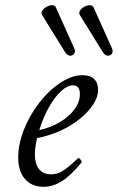

<svg xmlns="http://www.w3.org/2000/svg" viewBox="-20 -705 453 738"><path d="M148 13Q102 13 76 -17Q50 -47 50 -100Q50 -143 65 -187.5Q80 -232 105 -272.5Q130 -313 162 -345.5Q194 -378 229 -397Q264 -416 297 -416Q326 -416 341.5 -401.5Q357 -387 357 -360Q357 -332 338 -303Q319 -274 286 -247.5Q253 -221 211 -202Q169 -183 122 -174Q118 -154 116 -139.5Q114 -125 114 -113Q114 -75 130 -55Q146 -35 176 -35Q192 -35 206 -40.5Q220 -46 237.5 -59.5Q255 -73 279 -96Q281 -99 285 -96Q289 -93 292 -88Q295 -83 293 -80Q253 -31 218.5 -9Q184 13 148 13ZM131 -205Q176 -215 211 -236Q246 -257 266.5 -285Q287 -313 287 -343Q287 -360 280.5 -368.5Q274 -377 260 -377Q239 -377 215 -355Q191 -333 169 -294.5Q147 -256 131 -205ZM230 -505 142 -647Q137 -655 142.5 -664Q148 -673 159 -679Q170 -685 180.5 -685Q191 -685 195 -676L265 -520Q271 -507 265 -498.5Q259 -490 248.5 -491Q238 -492 230 -505ZM375 -505 287 -647Q282 -655 287.5 -664Q293 -673 304 -679Q315 -685 325.5 -685Q336 -685 340 -676L410 -520Q416 -507 410 -498.5Q404 -490 393.5 -491Q383 -492 375 -505Z"/></svg>

Font: Junicode VF
Style: Italic
Weight: 400
Italic angle: -11°
Designer: Peter S. Baker
Version: Version 2.209